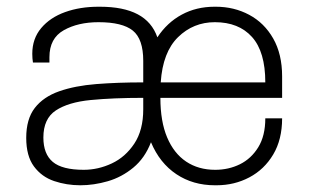

<svg xmlns="http://www.w3.org/2000/svg" viewBox="-20 -541 931 571"><path d="M219 10Q178 10 141 -2.5Q104 -15 81 -46Q58 -77 58 -131Q58 -187 83.5 -220Q109 -253 156 -269.5Q203 -286 266.5 -291Q330 -296 406 -296V-360Q406 -425 375 -450Q344 -475 273 -475Q212 -475 169.5 -451Q127 -427 127 -371V-355H78Q77 -361 76.5 -367.5Q76 -374 76 -381Q76 -426 102.5 -457.5Q129 -489 173.5 -505Q218 -521 273 -521H277Q347 -521 389.5 -498.5Q432 -476 448 -430Q477 -474 520.5 -497.5Q564 -521 618 -521H622Q676 -521 721 -497Q766 -473 792.5 -426.5Q819 -380 819 -314V-250H457Q457 -180 477 -132.5Q497 -85 533.5 -60.5Q570 -36 620 -36Q660 -36 693.5 -52.5Q727 -69 748 -103Q769 -137 769 -189H819Q819 -126 792.5 -81.5Q766 -37 721.5 -13.5Q677 10 624 10H619Q554 10 504.5 -23Q455 -56 429 -118Q411 -71 376.5 -42.5Q342 -14 300.5 -2Q259 10 219 10ZM229 -36Q272 -36 312.5 -55Q353 -74 379.5 -114Q406 -154 406 -216V-250Q316 -250 249.5 -243.5Q183 -237 146 -212.5Q109 -188 109 -132Q109 -83 137 -59.5Q165 -36 229 -36ZM458 -296H769Q769 -387 729.5 -431Q690 -475 619 -475Q555 -475 509.5 -430.5Q464 -386 458 -296Z"/></svg>

Font: Chivo Medium Thin
Style: Regular
Weight: 250
Version: Version 2.002